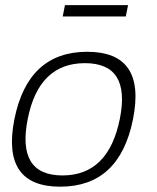

<svg xmlns="http://www.w3.org/2000/svg" viewBox="-20 -718 606 743"><path d="M221.7 -39.1Q399.9 -39.1 443.8 -258.3Q486.8 -473.6 308.6 -473.6Q130.4 -473.6 87.4 -258.3Q43.5 -39.1 221.7 -39.1ZM35.6 -256.3Q87.9 -517.6 317.4 -517.6Q546.9 -517.6 494.6 -256.3Q442.4 4.4 212.9 4.4Q-15.6 4.4 35.6 -256.3ZM475.6 -698.2 466.8 -654.3H222.7L231.4 -698.2Z"/></svg>

Font: Sansation Light
Style: Light Italic
Weight: 300
Designer: Bernd Montag
Version: Version 1.301